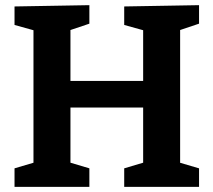

<svg xmlns="http://www.w3.org/2000/svg" viewBox="-20 -724 827 744"><path d="M36.3 0V-71.7L128.7 -99L109.7 -70.3V-630.3L133.3 -600.3L36.3 -627.3V-699L326.3 -704V-632.3L231.3 -600.3L253 -631V-388L230.7 -410.3H557L534.7 -388V-630.3L557 -600.7L461.3 -627.3V-699L751.3 -704V-632.3L658.3 -601L678 -631V-70.3L658.3 -99L751.3 -71.7V0H461.3V-71.7L553 -99L534.7 -70.3V-329.7L557 -307.3H230.7L253 -329.7V-70.3L234.7 -99L326.3 -71.7V0Z"/></svg>

Font: Bitter Thin
Style: Regular
Weight: 100
Designer: Sol Matas, and Bitter project Authors
Foundry: Sol Matas
Version: Version 2.002